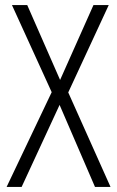

<svg xmlns="http://www.w3.org/2000/svg" viewBox="-20 -734 460 754"><path d="M414 0 248 -371 407 -714H347L216 -420L87 -714H27L183 -372L6 0H65L214 -322L353 0Z"/></svg>

Font: Noto Sans Malayalam Condensed Light
Style: Regular
Weight: 300
Width: 3
Designer: Jelle Bosma - Monotype Design Team
Foundry: Monotype Imaging Inc.
Version: Version 2.104